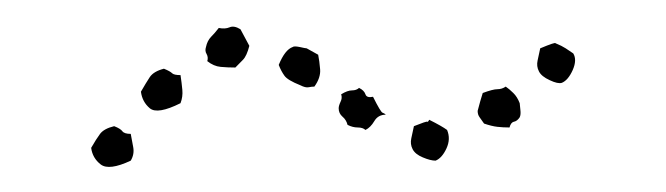

<svg xmlns="http://www.w3.org/2000/svg" viewBox="-20 -413 510 147"><path d="M223.6 -371.1Q224.6 -366.2 225.1 -359.9Q225.6 -353.5 220.7 -346.7Q218.8 -346.7 216.3 -346.2Q213.9 -345.7 210 -347.7Q200.2 -351.6 197.8 -355Q195.3 -358.4 193.4 -363.3Q198.2 -375 204.1 -377Q205.1 -377.9 209.5 -377Q213.9 -376 214.8 -376ZM367.2 -346.7Q370.1 -344.7 373 -341.8Q376 -338.9 377.9 -334Q377.9 -333 378.4 -329.1Q378.9 -325.2 377.9 -323.2Q376 -320.3 373.5 -319.8Q371.1 -319.3 370.1 -315.4Q365.2 -315.4 360.8 -315.9Q356.4 -316.4 350.6 -318.4Q348.6 -321.3 347.2 -323.2Q345.7 -325.2 345.7 -328.1Q347.7 -335.9 349.6 -341.8Q357.4 -344.7 360.8 -344.7Q364.3 -344.7 367.2 -346.7ZM164.1 -390.6 170.9 -377.9Q168.9 -370.1 166 -367.2Q163.1 -364.3 160.2 -361.3Q154.3 -361.3 148.9 -361.8Q143.6 -362.3 138.7 -366.2Q139.6 -369.1 138.2 -371.6Q136.7 -374 137.7 -377Q138.7 -381.8 141.6 -384.8Q144.5 -387.7 147.5 -391.6Q152.3 -390.6 155.8 -392.1Q159.2 -393.6 164.1 -390.6ZM275.4 -325.2Q269.5 -325.2 266.6 -320.3Q263.7 -315.4 259.8 -313.5Q257.8 -315.4 253.9 -315.4Q250 -315.4 246.1 -317.4Q245.1 -321.3 242.2 -323.7Q239.3 -326.2 239.3 -330.1Q239.3 -332 240.7 -335Q242.2 -337.9 241.2 -340.8Q246.1 -343.8 249.5 -343.8Q252.9 -343.8 254.9 -345.7Q258.8 -343.8 259.8 -340.8Q260.7 -337.9 265.6 -338.9Q271.5 -327.1 272.9 -326.7Q274.4 -326.2 275.4 -325.2ZM322.3 -313.5Q325.2 -306.6 321.8 -299.3Q318.4 -292 313.5 -290Q309.6 -290 303.7 -292.5Q297.9 -294.9 295.9 -298.8Q293.9 -302.7 294.9 -307.1Q295.9 -311.5 296.9 -316.4Q306.6 -320.3 307.1 -319.8Q307.6 -319.3 308.6 -321.3Q318.4 -316.4 322.3 -313.5ZM418.9 -372.1Q421.9 -367.2 418.5 -359.4Q415 -351.6 410.2 -349.6Q407.2 -348.6 400.9 -351.6Q394.5 -354.5 392.6 -358.4Q390.6 -362.3 391.6 -366.7Q392.6 -371.1 393.6 -376Q405.3 -380.9 405.3 -379.9Q410.2 -377.9 413.1 -376Q416 -374 418.9 -372.1ZM118.2 -355.5Q119.1 -349.6 119.6 -344.2Q120.1 -338.9 118.2 -334Q100.6 -325.2 94.7 -330.1Q88.9 -335 87.9 -342.8Q91.8 -349.6 94.7 -354Q97.7 -358.4 105.5 -360.4Q110.4 -358.4 111.8 -356.9Q113.3 -355.5 118.2 -355.5ZM80.1 -310.5Q81.1 -305.7 82 -300.3Q83 -294.9 80.1 -290Q63.5 -282.2 57.1 -287.1Q50.8 -292 49.8 -299.8Q53.7 -306.6 56.6 -310.5Q59.6 -314.5 67.4 -316.4Q72.3 -314.5 73.7 -312.5Q75.2 -310.5 80.1 -310.5Z"/></svg>

Font: Codystar
Style: Light
Weight: 300
Version: Version 1.000